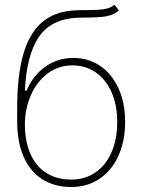

<svg xmlns="http://www.w3.org/2000/svg" viewBox="-20 -749 578 780"><path d="M335.9 -677.7Q305.7 -677.7 291 -676.8Q186 -670.9 137 -597.7Q87.9 -524.4 81.1 -380.9H87.9Q113.8 -442.4 164.1 -478Q214.4 -513.7 278.3 -513.7Q337.9 -513.7 385.5 -482.2Q433.1 -450.7 460.7 -391.8Q488.3 -333 488.3 -253.9Q488.3 -175.8 460.9 -115.7Q433.6 -55.7 384 -22.5Q334.5 10.7 269.5 10.7Q202.1 10.7 152.6 -20.3Q103 -51.3 76.4 -111.1Q49.8 -170.9 49.8 -255.9V-309.6Q49.8 -442.4 74.7 -528.8Q99.6 -615.2 151.6 -659.2Q203.6 -703.1 286.1 -707Q303.7 -708 336.9 -708Q378.4 -708 403.3 -711.9Q428.2 -715.8 445.3 -729.5L462.9 -707Q449.7 -693.8 430.4 -687.7Q411.1 -681.6 391.1 -679.9Q371.1 -678.2 335.9 -677.7ZM456.1 -253.9Q456.1 -323.7 432.6 -375.7Q409.2 -427.7 367.9 -455.6Q326.7 -483.4 274.4 -483.4Q216.8 -483.4 172.9 -450Q128.9 -416.5 105.2 -361.6Q81.5 -306.6 81.1 -245.1Q81.1 -173.8 103.8 -123.3Q126.5 -72.8 168.7 -46.1Q210.9 -19.5 269.5 -19.5Q325.7 -19.5 367.9 -48.6Q410.2 -77.6 433.1 -130.6Q456.1 -183.6 456.1 -253.9Z"/></svg>

Font: Pretendard GOV Thin
Style: Regular
Weight: 100
Designer: Base glyphs from Inter by Rasmus Andersson; Hangeul glyphs from Noto Sans CJK(Source Han Sans) by Jang Soo-young and Kan
Foundry: Kil Hyung-jin
Version: Version 1.309